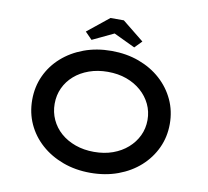

<svg xmlns="http://www.w3.org/2000/svg" viewBox="-94 -1005 1212 1120"><g transform="rotate(10 511.5 -445.0)"><path d="M511 10Q423 10 348.5 -17.5Q274 -45 219 -94Q164 -143 134 -208.5Q104 -274 104 -351Q104 -428 134 -493.5Q164 -559 219 -608Q274 -657 348.5 -684.5Q423 -712 511 -712Q600 -712 674.5 -684.5Q749 -657 803.5 -608Q858 -559 888.5 -493.5Q919 -428 919 -351Q919 -274 888.5 -208.5Q858 -143 803.5 -94Q749 -45 674.5 -17.5Q600 10 511 10ZM511 -114Q572 -114 622 -132Q672 -150 709 -182.5Q746 -215 766.5 -258Q787 -301 787 -351Q787 -401 766.5 -444Q746 -487 709 -519.5Q672 -552 622 -570Q572 -588 511 -588Q451 -588 400.5 -570Q350 -552 313.5 -520Q277 -488 257 -445Q237 -402 237 -351Q237 -301 257 -257.5Q277 -214 313.5 -182Q350 -150 400.5 -132Q451 -114 511 -114ZM384 -755 343 -797 471 -900H550L678 -797L637 -755L496 -822H525Z"/></g></svg>

Font: Lexend Peta Medium
Style: Regular
Weight: 500
Designer: Bonnie Shaver-Troup, Thomas Jockin
Foundry: Lexend
Version: Version 1.007